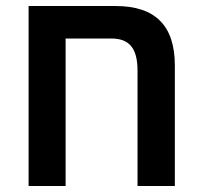

<svg xmlns="http://www.w3.org/2000/svg" viewBox="-20 -618 670 638"><path d="M364 -598H75V0H198V-490H350C408 -490 437 -460 437 -383V0H561V-400C561 -533 496 -598 364 -598Z"/></svg>

Font: Noto Sans Hebrew SemiCondensed Semi
Style: Regular
Weight: 600
Width: 4
Designer: Monotype Design Team
Foundry: Monotype Imaging Inc.
Version: Version 1.902